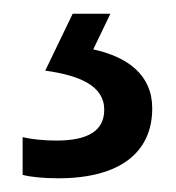

<svg xmlns="http://www.w3.org/2000/svg" viewBox="-20 -20 257 280"><path d="M202 138C202 89 166 63 116 52L141 0H86L46 83C96 90 132 105 132 140C132 171 108 185 62 185C44 185 25 183 13 180V235C24 238 43 240 65 240C154 240 202 203 202 138Z"/></svg>

Font: Noto Sans Arabic UI SmCn
Style: Regular
Weight: 400
Width: 4
Designer: Monotype Design Team, Nadine Chahine and Nizar Qandah
Foundry: Monotype Imaging Inc.
Version: Version 2.010